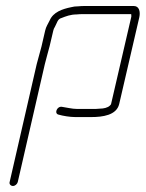

<svg xmlns="http://www.w3.org/2000/svg" viewBox="-20 -439 484 638"><path d="M39 166 129 -226C132 -239 142 -274 145 -286L157 -337C158 -342 160 -346 162 -349C169 -361 171 -376 184 -379C199 -385 215 -391 234 -391C242 -392 249 -392 254 -392H416C416 -388 417 -385 416 -382L349 -93C349 -92 347 -90 345 -88C338 -81 324 -78 312 -78C303 -77 296 -77 289 -77H236C219 -77 201 -82 186 -84C169 -87 159 -61 175 -58C189 -54 212 -50 230 -50H283C321 -50 367 -56 376 -93L443 -382C447 -401 442 -419 425 -419H260C255 -419 249 -419 240 -418C231 -418 223 -417 216 -415C187 -409 157 -399 145 -371C140 -360 133 -351 130 -337L118 -285C115 -274 105 -238 102 -226L12 166C10 173 16 179 23 179C30 179 37 173 39 166Z"/></svg>

Font: Electronic
Style: LtIt
Weight: 300
Version: Version 1.011